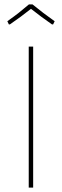

<svg xmlns="http://www.w3.org/2000/svg" viewBox="-20 -848 280 868"><path d="M13.2 -752Q47.4 -776.4 63.5 -789.1Q89.8 -810.1 110.8 -828.1H127Q160.2 -801.8 176.3 -789.1Q187.5 -780.3 227.1 -752L220.2 -737.8H214.8Q193.4 -752.4 166.5 -772.5Q135.3 -795.9 120.1 -808.1Q105 -795.9 73.7 -772.5Q51.3 -755.9 24.9 -737.8H20ZM109.9 0V-637.2H129.9V0Z"/></svg>

Font: Datalegreya
Style: Thin
Weight: 250
Designer: Figs Lab
Foundry: Figs Lab
Version: Version 1.002;PS 001.002;hotconv 1.0.70;makeotf.lib2.5.58329